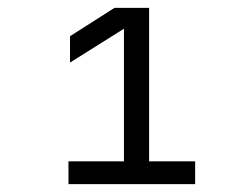

<svg xmlns="http://www.w3.org/2000/svg" viewBox="-20 -850 640 488"><path d="M154 -382V-440H295V-777L158 -691V-758L271 -830H359V-440H476V-382Z"/></svg>

Font: Pitagon Sans Mono Light
Style: Regular
Weight: 300
Monospace: yes
Designer: Travis Tran
Foundry: Pitagon
Version: Version 1.001; ttfautohint (v1.8.4.7-5d5b);gftools[0.9.26]